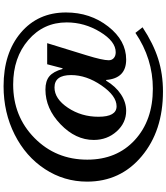

<svg xmlns="http://www.w3.org/2000/svg" viewBox="53 -874 954 1101"><g transform="rotate(-90 530.5 -323.0)"><path d="M690 -442 713 -530H834L764 -303Q736 -212 736 -177Q736 -159 748.5 -148Q761 -137 782 -137Q844 -137 898.5 -226.5Q953 -316 953 -418Q953 -551 852 -638Q751 -725 597 -725Q414 -725 290 -602.5Q166 -480 166 -300Q166 -131 278.5 -27.5Q391 76 573 76Q745 76 893 -24L925 17Q831 79 744 106.5Q657 134 557 134Q331 134 185.5 12Q40 -110 40 -301Q40 -433 112 -543Q184 -653 310 -716.5Q436 -780 587 -780Q777 -780 893.5 -681.5Q1010 -583 1010 -422Q1010 -283 929.5 -180Q849 -77 740 -77Q632 -77 623 -192H619Q586 -137 540.5 -107Q495 -77 446 -77Q377 -77 328 -131.5Q279 -186 279 -263Q279 -367 369 -453.5Q459 -540 568 -540Q617 -540 644 -517.5Q671 -495 686 -442ZM580 -488Q515 -488 463.5 -411Q412 -334 412 -236Q412 -132 472 -132Q532 -132 591.5 -218.5Q651 -305 651 -393Q651 -488 580 -488Z"/></g></svg>

Font: Libre Baskerville
Style: Bold
Weight: 700
Designer: Pablo Impallari, Rodrigo Fuenzalida
Foundry: Pablo Impallari, Rodrigo Fuenzalida
Version: Version 1.000